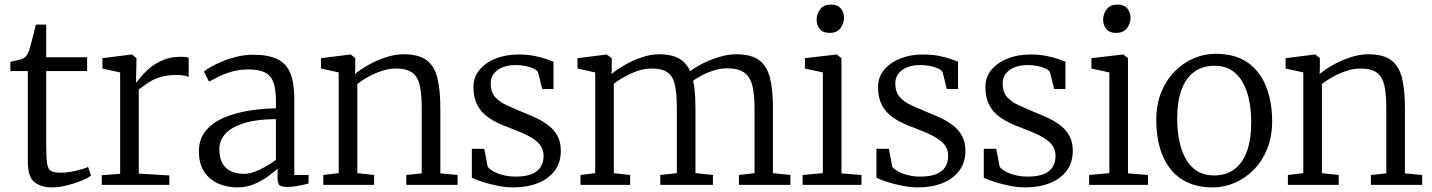

<svg xmlns="http://www.w3.org/2000/svg" viewBox="-20 -804 6227 835"><path d="M208 11Q158.5 11 129.8 -12Q101 -35 101 -101V-495H25V-535Q34 -537 46 -539.8Q58 -542.5 68.5 -545.5Q79 -548.5 83 -551Q88.5 -554.5 92.2 -558.5Q96 -562.5 99.2 -568.2Q102.5 -574 105.5 -582.5Q110 -594.5 116.2 -618.5Q122.5 -642.5 128.2 -665.2Q134 -688 136 -697H181V-555H359V-495H181V-172Q181 -116.5 185.2 -91.5Q189.5 -66.5 203 -59.8Q216.5 -53 244 -53Q275 -53 310.8 -61.5Q346.5 -70 363 -78L376 -40Q361.5 -29 332.2 -17.2Q303 -5.5 269.2 2.8Q235.5 11 208 11Z M422.5 0V-42L502.5 -48V-489L425.5 -506V-551L552.5 -567H554.5L573.5 -551V-535L571.5 -446H573.5Q578 -451 591.8 -468.5Q605.5 -486 629.2 -506.5Q653 -527 687 -542Q721 -557 765.5 -557Q780 -557 787.8 -555.8Q795.5 -554.5 800.5 -553V-469Q797.5 -471.5 783.8 -474.8Q770 -478 749.5 -478Q703 -478 671.8 -467Q640.5 -456 619.8 -441.2Q599 -426.5 583.5 -415V-49L716.5 -41V0Z M845 -146Q845 -198.5 873.8 -234Q902.5 -269.5 950.8 -290.8Q999 -312 1058.5 -322Q1118 -332 1180 -333V-365Q1180 -414.5 1169.5 -444.8Q1159 -475 1133 -488.5Q1107 -502 1060 -502Q1021 -502 988.2 -492.5Q955.5 -483 930.2 -470.5Q905 -458 889 -449L867 -493Q874 -499.5 894.2 -511.5Q914.5 -523.5 944.2 -536Q974 -548.5 1009 -557.2Q1044 -566 1080 -566Q1146.5 -566 1186 -547Q1225.5 -528 1242.8 -485.5Q1260 -443 1260 -373V-43H1322V-6Q1311 -3 1295 0.5Q1279 4 1261.5 6.5Q1244 9 1229 9Q1207.5 9 1197.2 2.5Q1187 -4 1187 -33V-70Q1174.5 -59 1149.2 -39.8Q1124 -20.5 1089 -4.8Q1054 11 1012 11Q967.5 11 929.5 -5.5Q891.5 -22 868.2 -56.8Q845 -91.5 845 -146ZM1042 -48Q1072 -48 1111 -67Q1150 -86 1180 -109V-286Q1097 -285.5 1042.5 -268.8Q988 -252 961 -223Q934 -194 934 -156Q934 -116 948.2 -92.2Q962.5 -68.5 987 -58.2Q1011.5 -48 1042 -48Z M1453 -51V-489L1376 -506V-551L1503 -567H1506L1525 -551V-507L1524 -482Q1546 -501 1581.2 -521Q1616.5 -541 1657 -554.5Q1697.5 -568 1735 -568Q1800 -568 1834.5 -542.8Q1869 -517.5 1882 -465.5Q1895 -413.5 1895 -333V-50L1970 -43V0H1747V-43L1814 -50V-334Q1814 -392 1806 -430.2Q1798 -468.5 1773.8 -487.2Q1749.5 -506 1701 -506Q1672.5 -506 1641.8 -496Q1611 -486 1582.8 -470.5Q1554.5 -455 1534 -439V-51L1607 -43V0H1386V-43Z M2086 -157 2101 -79Q2108 -68.5 2126.2 -58.5Q2144.5 -48.5 2169.5 -42.2Q2194.5 -36 2222 -36Q2266.5 -36 2293.2 -47.2Q2320 -58.5 2332 -78.8Q2344 -99 2344 -126Q2344 -155.5 2327 -176Q2310 -196.5 2276.8 -213.5Q2243.5 -230.5 2194 -249Q2141.5 -267.5 2107 -291Q2072.5 -314.5 2055.8 -347Q2039 -379.5 2039 -425Q2039 -469 2065.8 -500.8Q2092.5 -532.5 2136.8 -549.8Q2181 -567 2233 -567Q2272.5 -567 2303.2 -561Q2334 -555 2355.2 -547.5Q2376.5 -540 2387 -536V-417H2338L2320 -490Q2315 -499 2300.2 -506Q2285.5 -513 2265.5 -517Q2245.5 -521 2225 -521Q2191.5 -521.5 2166.5 -511.5Q2141.5 -501.5 2127.8 -483.8Q2114 -466 2114 -442Q2114 -404 2133.2 -382.2Q2152.5 -360.5 2182.8 -346.8Q2213 -333 2246 -319Q2279.5 -306 2310.5 -291.5Q2341.5 -277 2366 -258Q2390.5 -239 2404.8 -212.2Q2419 -185.5 2419 -148Q2419 -98 2393 -62.5Q2367 -27 2320.2 -8Q2273.5 11 2212 11Q2181 11 2145.2 4Q2109.5 -3 2078.8 -12.8Q2048 -22.5 2032 -31V-157Z M2504.5 0V-43L2568.5 -51V-489L2491.5 -506V-551L2618.5 -567L2640.5 -551V-507L2639.5 -482Q2661.5 -501 2696.2 -521Q2731 -541 2770.5 -554.5Q2810 -568 2845.5 -568Q2881.5 -568 2907.8 -560.2Q2934 -552.5 2952 -536Q2970 -519.5 2981.5 -494Q2999.5 -509 3033 -526.2Q3066.5 -543.5 3106 -555.8Q3145.5 -568 3181.5 -568Q3245 -568 3279.8 -543.5Q3314.5 -519 3328 -467.5Q3341.5 -416 3341.5 -335V-51L3417.5 -43V0H3193.5V-43L3261.5 -51V-332Q3261.5 -389.5 3252.8 -428.5Q3244 -467.5 3218.2 -487.2Q3192.5 -507 3141.5 -507Q3115 -507 3087.5 -498.8Q3060 -490.5 3035.8 -478Q3011.5 -465.5 2994.5 -453Q2998 -437 3000.2 -418.2Q3002.5 -399.5 3003.5 -378.2Q3004.5 -357 3004.5 -333V-51L3080.5 -43V0H2851.5V-43L2923.5 -51V-334Q2923.5 -392 2916.2 -430.2Q2909 -468.5 2885.5 -487.2Q2862 -506 2813.5 -506Q2771.5 -506 2726 -485Q2680.5 -464 2649.5 -440V-51L2720.5 -43V0Z M3558.5 -51V-489L3480.5 -506V-551L3617.5 -567H3619.5L3639.5 -551V-50L3726.5 -43V0H3470.5V-43ZM3587 -661Q3559.5 -661 3545.5 -677.5Q3531.5 -694 3531.5 -718.5Q3531.5 -743 3546.8 -763.5Q3562 -784 3594 -784H3595Q3622.5 -784 3636.5 -767.5Q3650.5 -751 3650.5 -726.5Q3650.5 -702 3635.2 -681.5Q3620 -661 3588 -661Z M3845.5 -157 3860.5 -79Q3867.5 -68.5 3885.8 -58.5Q3904 -48.5 3929 -42.2Q3954 -36 3981.5 -36Q4026 -36 4052.8 -47.2Q4079.5 -58.5 4091.5 -78.8Q4103.5 -99 4103.5 -126Q4103.5 -155.5 4086.5 -176Q4069.5 -196.5 4036.2 -213.5Q4003 -230.5 3953.5 -249Q3901 -267.5 3866.5 -291Q3832 -314.5 3815.2 -347Q3798.5 -379.5 3798.5 -425Q3798.5 -469 3825.2 -500.8Q3852 -532.5 3896.2 -549.8Q3940.5 -567 3992.5 -567Q4032 -567 4062.8 -561Q4093.5 -555 4114.8 -547.5Q4136 -540 4146.5 -536V-417H4097.5L4079.5 -490Q4074.5 -499 4059.8 -506Q4045 -513 4025 -517Q4005 -521 3984.5 -521Q3951 -521.5 3926 -511.5Q3901 -501.5 3887.2 -483.8Q3873.5 -466 3873.5 -442Q3873.5 -404 3892.8 -382.2Q3912 -360.5 3942.2 -346.8Q3972.5 -333 4005.5 -319Q4039 -306 4070 -291.5Q4101 -277 4125.5 -258Q4150 -239 4164.2 -212.2Q4178.5 -185.5 4178.5 -148Q4178.5 -98 4152.5 -62.5Q4126.5 -27 4079.8 -8Q4033 11 3971.5 11Q3940.5 11 3904.8 4Q3869 -3 3838.2 -12.8Q3807.5 -22.5 3791.5 -31V-157Z M4312.5 -157 4327.5 -79Q4334.5 -68.5 4352.8 -58.5Q4371 -48.5 4396 -42.2Q4421 -36 4448.5 -36Q4493 -36 4519.8 -47.2Q4546.5 -58.5 4558.5 -78.8Q4570.5 -99 4570.5 -126Q4570.5 -155.5 4553.5 -176Q4536.5 -196.5 4503.2 -213.5Q4470 -230.5 4420.5 -249Q4368 -267.5 4333.5 -291Q4299 -314.5 4282.2 -347Q4265.5 -379.5 4265.5 -425Q4265.5 -469 4292.2 -500.8Q4319 -532.5 4363.2 -549.8Q4407.5 -567 4459.5 -567Q4499 -567 4529.8 -561Q4560.5 -555 4581.8 -547.5Q4603 -540 4613.5 -536V-417H4564.5L4546.5 -490Q4541.5 -499 4526.8 -506Q4512 -513 4492 -517Q4472 -521 4451.5 -521Q4418 -521.5 4393 -511.5Q4368 -501.5 4354.2 -483.8Q4340.5 -466 4340.5 -442Q4340.5 -404 4359.8 -382.2Q4379 -360.5 4409.2 -346.8Q4439.5 -333 4472.5 -319Q4506 -306 4537 -291.5Q4568 -277 4592.5 -258Q4617 -239 4631.2 -212.2Q4645.5 -185.5 4645.5 -148Q4645.5 -98 4619.5 -62.5Q4593.5 -27 4546.8 -8Q4500 11 4438.5 11Q4407.5 11 4371.8 4Q4336 -3 4305.2 -12.8Q4274.5 -22.5 4258.5 -31V-157Z M4804.5 -51V-489L4726.5 -506V-551L4863.5 -567H4865.5L4885.5 -551V-50L4972.5 -43V0H4716.5V-43ZM4833 -661Q4805.5 -661 4791.5 -677.5Q4777.5 -694 4777.5 -718.5Q4777.5 -743 4792.8 -763.5Q4808 -784 4840 -784H4841Q4868.5 -784 4882.5 -767.5Q4896.5 -751 4896.5 -726.5Q4896.5 -702 4881.2 -681.5Q4866 -661 4834 -661Z M5008.5 -281Q5008.5 -349.5 5030.2 -403Q5052 -456.5 5089 -493.8Q5126 -531 5171.8 -550.5Q5217.5 -570 5265.5 -570Q5355 -570 5409.2 -529.8Q5463.5 -489.5 5488 -423Q5512.5 -356.5 5512.5 -278Q5512.5 -210 5490.8 -156.2Q5469 -102.5 5432 -65.2Q5395 -28 5349.2 -8.5Q5303.5 11 5255.5 11Q5188.5 11 5141.2 -12.2Q5094 -35.5 5064.8 -76Q5035.5 -116.5 5022 -169.2Q5008.5 -222 5008.5 -281ZM5260.5 -41Q5311 -41 5347 -67Q5383 -93 5402.2 -144.5Q5421.5 -196 5421.5 -272Q5421.5 -321.5 5412.8 -366Q5404 -410.5 5385.2 -444.8Q5366.5 -479 5336 -498.5Q5305.5 -518 5261.5 -518Q5210.5 -518 5174.2 -492Q5138 -466 5118.8 -414.8Q5099.5 -363.5 5099.5 -287Q5099.5 -237 5108.5 -192.5Q5117.5 -148 5136.5 -113.8Q5155.5 -79.5 5186.2 -60.2Q5217 -41 5260.5 -41Z M5648 -51V-489L5571 -506V-551L5698 -567H5701L5720 -551V-507L5719 -482Q5741 -501 5776.2 -521Q5811.5 -541 5852 -554.5Q5892.5 -568 5930 -568Q5995 -568 6029.5 -542.8Q6064 -517.5 6077 -465.5Q6090 -413.5 6090 -333V-50L6165 -43V0H5942V-43L6009 -50V-334Q6009 -392 6001 -430.2Q5993 -468.5 5968.8 -487.2Q5944.5 -506 5896 -506Q5867.5 -506 5836.8 -496Q5806 -486 5777.8 -470.5Q5749.5 -455 5729 -439V-51L5802 -43V0H5581V-43Z"/></svg>

Font: Merriweather 7pt Light
Style: Regular
Weight: 300
Designer: Eben Sorkin
Foundry: Eben Sorkin
Version: Version 2.200;gftools[0.9.31]